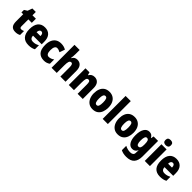

<svg xmlns="http://www.w3.org/2000/svg" viewBox="384 -2518 4499 4499"><g transform="rotate(45 2633.5 -268.0)"><path d="M287 -133Q305 -133 324 -138.5Q343 -144 364 -152V-21Q336 -6 304.5 2Q273 10 233 10Q152 10 112 -35Q72 -80 72 -182V-417H13V-501L87 -548L129 -664H243V-553H357V-417H243V-187Q243 -133 287 -133Z M653 -562Q758 -562 817.5 -497.5Q877 -433 877 -310V-225H590Q592 -121 692 -121Q735 -121 770.5 -131Q806 -141 847 -164V-30Q776 10 669 10Q547 10 484 -61.5Q421 -133 421 -274Q421 -416 481.5 -489Q542 -562 653 -562ZM658 -436Q630 -436 611.5 -414Q593 -392 591 -341H720Q720 -389 703.5 -412.5Q687 -436 658 -436Z M1182 10Q1066 10 1005 -58.5Q944 -127 944 -274Q944 -361 971.5 -426Q999 -491 1053.5 -527Q1108 -563 1189 -563Q1236 -563 1275.5 -552.5Q1315 -542 1350 -521L1303 -388Q1276 -404 1250 -412.5Q1224 -421 1197 -421Q1160 -421 1138.5 -383.5Q1117 -346 1117 -274Q1117 -202 1138.5 -167Q1160 -132 1200 -132Q1269 -132 1335 -181V-39Q1303 -15 1265.5 -2.5Q1228 10 1182 10Z M1600 -630Q1600 -588 1596.5 -551.5Q1593 -515 1588 -485H1597Q1635 -563 1727 -563Q1802 -563 1847 -511.5Q1892 -460 1892 -360V0H1721V-306Q1721 -417 1671 -417Q1628 -417 1614 -375.5Q1600 -334 1600 -250V0H1429V-760H1600Z M2298 -563Q2374 -563 2418.5 -511.5Q2463 -460 2463 -360V0H2292V-306Q2292 -361 2281 -389Q2270 -417 2238 -417Q2198 -417 2184.5 -378.5Q2171 -340 2171 -250V0H2000V-553H2132L2152 -484H2161Q2204 -563 2298 -563Z M3032 -278Q3032 -201 3007.5 -135Q2983 -69 2929.5 -29.5Q2876 10 2791 10Q2712 10 2658.5 -29Q2605 -68 2578 -133.5Q2551 -199 2551 -278Q2551 -361 2577 -425.5Q2603 -490 2657 -526.5Q2711 -563 2793 -563Q2864 -563 2918 -529.5Q2972 -496 3002 -432.5Q3032 -369 3032 -278ZM2724 -277Q2724 -203 2740 -165Q2756 -127 2792 -127Q2829 -127 2844 -165Q2859 -203 2859 -278Q2859 -352 2844 -389Q2829 -426 2792 -426Q2756 -426 2740 -389Q2724 -352 2724 -277Z M3294 0H3123V-760H3294Z M3865 -278Q3865 -201 3840.5 -135Q3816 -69 3762.5 -29.5Q3709 10 3624 10Q3545 10 3491.5 -29Q3438 -68 3411 -133.5Q3384 -199 3384 -278Q3384 -361 3410 -425.5Q3436 -490 3490 -526.5Q3544 -563 3626 -563Q3697 -563 3751 -529.5Q3805 -496 3835 -432.5Q3865 -369 3865 -278ZM3557 -277Q3557 -203 3573 -165Q3589 -127 3625 -127Q3662 -127 3677 -165Q3692 -203 3692 -278Q3692 -352 3677 -389Q3662 -426 3625 -426Q3589 -426 3573 -389Q3557 -352 3557 -277Z M4112 -563Q4156 -563 4185.5 -544.5Q4215 -526 4238 -484H4245L4258 -553H4406V-34Q4406 99 4342 169.5Q4278 240 4139 240Q4085 240 4042 230.5Q3999 221 3960 201V56Q4006 79 4046.5 89Q4087 99 4132 99Q4180 99 4207.5 78Q4235 57 4235 10V3Q4235 -12 4236.5 -33Q4238 -54 4241 -71H4235Q4214 -31 4184 -10.5Q4154 10 4107 10Q4029 10 3982.5 -65Q3936 -140 3936 -273Q3936 -410 3983 -486.5Q4030 -563 4112 -563ZM4171 -421Q4109 -421 4109 -271Q4109 -132 4172 -132Q4209 -132 4224.5 -162Q4240 -192 4240 -256V-283Q4240 -355 4224.5 -388Q4209 -421 4171 -421Z M4602 -776Q4646 -776 4669.5 -756Q4693 -736 4693 -691Q4693 -647 4669 -627Q4645 -607 4602 -607Q4560 -607 4536 -627Q4512 -647 4512 -691Q4512 -736 4535 -756Q4558 -776 4602 -776ZM4688 -553V0H4517V-553Z M5011 -562Q5116 -562 5175.5 -497.5Q5235 -433 5235 -310V-225H4948Q4950 -121 5050 -121Q5093 -121 5128.5 -131Q5164 -141 5205 -164V-30Q5134 10 5027 10Q4905 10 4842 -61.5Q4779 -133 4779 -274Q4779 -416 4839.5 -489Q4900 -562 5011 -562ZM5016 -436Q4988 -436 4969.5 -414Q4951 -392 4949 -341H5078Q5078 -389 5061.5 -412.5Q5045 -436 5016 -436Z"/></g></svg>

Font: Noto Sans Gujarati UI Condensed Black
Style: Regular
Weight: 900
Width: 3
Designer: Jelle Bosma - Monotype Design Team, Universal Thirst
Foundry: Monotype Imaging Inc.
Version: Version 2.106; ttfautohint (v1.8.4.7-5d5b)